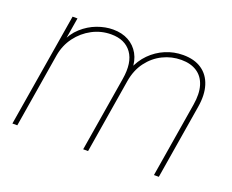

<svg xmlns="http://www.w3.org/2000/svg" viewBox="-92 -679 1000 829"><g transform="rotate(20 408.5 -265.0)"><path d="M29.3 0 115.7 -522.5H138.2L118.2 -402.3L110.4 -403.3Q127.9 -446.8 159.2 -474.9Q190.4 -502.9 227.3 -516.6Q264.2 -530.3 299.8 -530.3Q340.8 -530.3 371.1 -513.7Q401.4 -497.1 418.5 -466.6Q435.5 -436 435.5 -393.6L426.8 -395.5Q443.4 -438 473.1 -468Q502.9 -498 541.3 -514.2Q579.6 -530.3 622.1 -530.3Q673.8 -530.3 707.5 -507.3Q741.2 -484.4 754.6 -442.1Q768.1 -399.9 758.3 -341.8L702.1 0H679.7L736.3 -343.8Q745.1 -396.5 733.9 -433.1Q722.7 -469.7 693.8 -488.8Q665 -507.8 621.6 -507.8Q577.1 -507.8 537.4 -488.3Q497.6 -468.8 469.7 -431.6Q441.9 -394.5 433.1 -341.8L377 0H354.5L411.1 -343.8Q424.3 -422.9 393.6 -465.3Q362.8 -507.8 299.3 -507.8Q252.9 -507.8 212.4 -486.3Q171.9 -464.8 144 -427.5Q116.2 -390.1 107.9 -341.8L51.8 0Z"/></g></svg>

Font: Inter 28pt Thin
Style: Italic
Weight: 250
Italic angle: -9.3988°
Designer: Rasmus Andersson
Foundry: rsms
Version: Version 4.001;git-66647c0bb